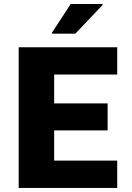

<svg xmlns="http://www.w3.org/2000/svg" viewBox="-20 -919 646 939"><path d="M71.4 0V-688H553.3V-554.4H244.9V-413.2H506.3V-281.3H244.9V-133.6H553.3V0ZM234.3 -754.3V-759.3L325.9 -899.5H481.5V-894.5L348.3 -754.3Z"/></svg>

Font: Saira Thin
Style: Regular
Weight: 100
Designer: Hector Gatti with collaboration of the Omnibus-Type team
Foundry: Omnibus-Type
Version: Version 1.101